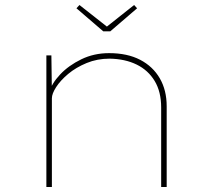

<svg xmlns="http://www.w3.org/2000/svg" viewBox="-20 -746 850 766"><path d="M165 0V-525H185L187 -378L175 -375Q186 -413 220 -449Q254 -485 304.5 -509.5Q355 -534 415 -534Q488 -534 539 -507.5Q590 -481 617.5 -433.5Q645 -386 645 -322V0H623V-317Q623 -380 597 -423Q571 -466 525 -488.5Q479 -511 417 -512Q368 -512 325.5 -494.5Q283 -477 252 -451Q221 -425 204 -398.5Q187 -372 187 -354V0H177Q174 0 171 0Q168 0 165 0ZM392 -621 285 -713 297 -726 414 -634H399L515 -726L527 -713L420 -621Z"/></svg>

Font: Lexend Mega Thin
Style: Regular
Weight: 250
Version: Version 1.007